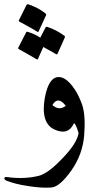

<svg xmlns="http://www.w3.org/2000/svg" viewBox="-72 -646 492 887"><path d="M135 -194Q153 -291 200 -290Q229 -290 261 -250Q277 -230 288 -208Q299 -186 308 -161Q324 -111 317 -22Q310 67 258 141Q205 216 167 220Q127 224 60 214Q26 209 1.5 202.5Q-23 196 -39 190Q-52 185 -52 178Q-51 170 -40 172Q41 183 108 166Q128 161 155.5 141Q183 121 216 86Q250 51 268.5 22Q287 -7 291 -31Q279 -73 270 -77Q243 -18 179 -48Q115 -78 135 -194ZM232 -157Q196 -204 170 -161Q200 -133 232 -157ZM139 -520Q140 -523 146 -522Q167 -515 186.5 -505Q206 -495 225 -481Q230 -477 227 -472L193 -396Q191 -393 183 -398Q180 -400 166 -408Q152 -416 128 -429L103 -373Q101 -369 92 -375Q88 -378 68.5 -389Q49 -400 15 -419Q10 -422 12 -425L49 -497Q50 -500 56 -499Q72 -494 86.5 -487.5Q101 -481 114 -472ZM51 -624Q53 -627 59 -626Q80 -619 99.5 -609Q119 -599 137 -585Q143 -580 141 -576L106 -500Q104 -496 96 -502Q92 -505 72.5 -516Q53 -527 18 -546Q13 -549 15 -552Z"/></svg>

Font: Amiri
Style: Italic
Weight: 400
Italic angle: 10°
Designer: Khaled Hosny
Version: Version 0.113